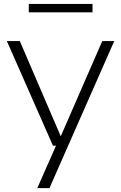

<svg xmlns="http://www.w3.org/2000/svg" viewBox="-20 -754 626 994"><path d="M254 0 15.5 -541.5H82.5L294.5 -48.5L509.5 -541.5H571.5L236 220H173L270 0ZM129 -690V-733.5H459V-690Z"/></svg>

Font: Encode Sans Exp Lt
Style: Regular
Weight: 300
Width: 7
Designer: Multiple Designers
Foundry: Impallari Type
Version: Version 3.002; ttfautohint (v1.8.3) -l 8 -r 50 -G 200 -x 14 